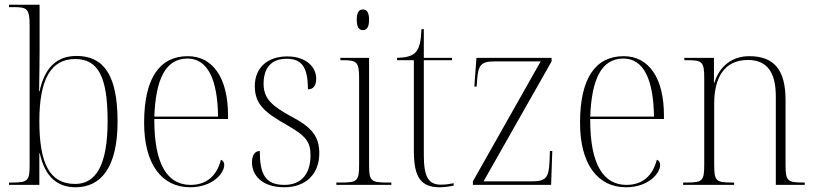

<svg xmlns="http://www.w3.org/2000/svg" viewBox="-20 -780 3441 810"><path d="M299 10C406 10 476 -74 476 -267C476 -461 419 -544 303 -544C218 -544 168 -493 147 -395H145C146 -467 147 -527 147 -563V-760H18V-750H37C95 -750 105 -743 105 -672V-82C105 -18 97 -10 33 -10H18V0H146V-133H148C170 -32 224 10 299 10ZM297 -4C189 -4 146 -91 146 -269C146 -444 194 -531 297 -531C395 -531 434 -455 434 -269C434 -84 385 -4 297 -4Z M782 10C877 10 926 -49 926 -84C926 -95 921 -103 912 -106C895 -40 853 0 784 0C688 0 630 -84 631 -278H942V-293C942 -450 879 -543 772 -543C654 -543 588 -451 588 -262C588 -88 662 10 782 10ZM900 -288H631C637 -444 677 -533 771 -533C858 -533 898 -441 900 -288Z M1180 10C1269 10 1327 -45 1327 -133C1327 -206 1294 -244 1208 -289C1131 -331 1092 -362 1092 -426C1092 -492 1123 -532 1189 -532C1251 -532 1279 -500 1279 -403C1302 -403 1314 -419 1314 -448C1314 -496 1273 -542 1192 -542C1107 -542 1055 -493 1055 -417C1055 -340 1096 -306 1193 -251C1272 -206 1290 -180 1290 -125C1290 -46 1251 0 1180 0C1098 0 1076 -47 1076 -143C1057 -143 1043 -128 1043 -95C1043 -46 1079 10 1180 10Z M1511 -653C1526 -653 1537 -663 1537 -697C1537 -730 1526 -740 1511 -740C1496 -740 1485 -730 1485 -697C1485 -663 1496 -653 1511 -653ZM1399 0H1631V-10H1610C1544 -10 1537 -18 1537 -86V-536H1416V-526H1428C1486 -526 1495 -518 1495 -448V-85C1495 -17 1487 -10 1422 -10H1399Z M1835 10C1854 10 1876 7 1894 3V-7C1873 -3 1859 -1 1840 -1C1790 -1 1768 -30 1768 -125V-526H1887V-536H1768V-657H1758C1756 -609 1751 -576 1731 -557C1716 -543 1693 -537 1655 -536V-526H1726V-142C1726 -29 1758 10 1835 10Z M1975 0H2305L2310 -143H2300L2298 -94C2295 -32 2283 -15 2226 -15H2020L2307 -521V-536H1990L1981 -415H1991L1993 -445C1998 -505 2009 -521 2067 -521H2261L1975 -15Z M2621 10C2716 10 2765 -49 2765 -84C2765 -95 2760 -103 2751 -106C2734 -40 2692 0 2623 0C2527 0 2469 -84 2470 -278H2781V-293C2781 -450 2718 -543 2611 -543C2493 -543 2427 -451 2427 -262C2427 -88 2501 10 2621 10ZM2739 -288H2470C2476 -444 2516 -533 2610 -533C2697 -533 2737 -441 2739 -288Z M2862 0H3077V-10H3066C3000 -10 2993 -17 2993 -87V-343C2993 -450 3034 -527 3135 -527C3222 -527 3253 -467 3253 -373V0H3375V-10H3366C3301 -10 3294 -18 3294 -87V-358C3294 -484 3247 -543 3141 -543C3072 -543 3016 -504 2994 -431H2992V-536H2867V-526H2883C2943 -526 2951 -518 2951 -450V-87C2951 -17 2944 -10 2878 -10H2862Z"/></svg>

Font: Noto Serif Display SemiCondensed ExtraLight
Style: Regular
Weight: 200
Width: 4
Designer: Monotype Design Team
Foundry: Monotype Imaging Inc.
Version: Version 2.009